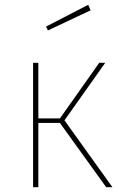

<svg xmlns="http://www.w3.org/2000/svg" viewBox="-20 -781 528 801"><path d="M348 -761 358 -738 180 -654 172 -670ZM419 -519 249 -279 449 0H423L230 -268H140V0H118V-519H140V-287H230L394 -519Z"/></svg>

Font: FiraGO Thin
Style: Regular
Weight: 100
Designer: bBox Type
Foundry: bBox Type GmbH
Version: Version 1.001;PS 001.001;hotconv 1.0.88;makeotf.lib2.5.64775